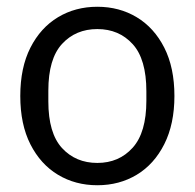

<svg xmlns="http://www.w3.org/2000/svg" viewBox="-20 -536 576 568"><path d="M268 12Q203 12 151.5 -19Q100 -50 70 -109Q40 -168 40 -252Q40 -336 70 -395Q100 -454 151.5 -485Q203 -516 268 -516Q333 -516 384.5 -485Q436 -454 466 -395Q496 -336 496 -252Q496 -169 466 -109.5Q436 -50 384.5 -19Q333 12 268 12ZM268 -54Q332 -54 372.5 -99Q413 -144 413 -238V-266Q413 -361 372.5 -405.5Q332 -450 268 -450Q204 -450 163.5 -406Q123 -362 123 -268V-236Q123 -142 163.5 -98Q204 -54 268 -54Z"/></svg>

Font: Special Gothic
Style: Regular
Weight: 400
Designer: Alistair McCready
Foundry: Monolith
Version: Version 1.010; ttfautohint (v1.8.4.7-5d5b)